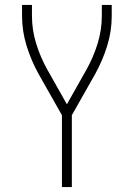

<svg xmlns="http://www.w3.org/2000/svg" viewBox="-20 -755 540 775"><path d="M230 0V-290L136 -456Q106 -510 87.5 -569.5Q69 -629 69 -691V-735H109V-691Q109 -634 126 -579Q143 -524 171 -474L250 -334L329 -474Q357 -524 374 -579Q391 -634 391 -691V-735H431V-691Q431 -629 412.5 -569.5Q394 -510 364 -456L270 -290V0Z"/></svg>

Font: iosevka_custom_sans_ss08 XLt
Style: Regular
Weight: 200
Designer: Belleve Invis
Foundry: Belleve Invis
Version: Version 10.3.0; ttfautohint (v1.8.3)